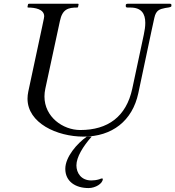

<svg xmlns="http://www.w3.org/2000/svg" viewBox="-20 -708 908 995"><path d="M290.5 -599.1C303.2 -661.1 334 -668.9 379.9 -668.9C383.3 -668.9 384.3 -670.9 384.8 -672.9L387.2 -684.6C387.2 -688 386.2 -688.5 384.3 -688.5H129.9C126.5 -688.5 125.5 -687 125 -684.6L122.6 -672.9C122.6 -669.4 123.5 -668.9 125.5 -668.9C161.6 -668.9 209 -660.6 209 -623.5C209 -615.2 208 -615.2 126.5 -232.9C124 -220.7 122.6 -208.5 122.6 -196.8C122.6 -70.3 274.9 0 413.1 0C560.5 0 666 -81.1 696.8 -225.1C724.1 -352.5 754.9 -500 764.6 -545.4L779.8 -615.2C788.6 -656.2 808.1 -660.6 835.9 -666.5C846.2 -668.5 868.2 -669.4 868.2 -676.8V-682.1C868.2 -685.5 867.2 -688.5 860.8 -688.5H641.1C633.8 -688.5 631.8 -684.6 631.8 -681.2C631.8 -676.8 631.8 -681.2 631.8 -676.3C631.8 -671.4 634.3 -668.9 642.1 -668.9H655.8C712.9 -668.9 732.9 -637.2 732.9 -589.4C732.9 -570.8 730 -550.3 725.1 -527.8L665.5 -248.5C634.3 -103 538.6 -34.2 396 -34.2C305.7 -34.2 210.4 -102.1 210.4 -208C210.4 -220.7 211.9 -234.4 214.8 -248ZM429.7 0C380.4 34.7 318.4 104.5 318.4 167C318.4 232.4 371.1 266.6 439 266.6C474.6 266.6 512.7 243.2 512.7 219.7C512.7 217.3 511.2 216.8 508.8 216.8C503.9 216.8 495.6 220.7 494.1 221.2C479 225.6 465.3 227.1 453.1 227.1C400.9 227.1 376 188.5 376 148.9C376 106.4 410.2 50.3 455.1 0Z"/></svg>

Font: Cardo
Style: Italic
Weight: 400
Designer: David J. Perry
Foundry: David J. Perry
Version: Version 0.99